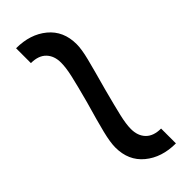

<svg xmlns="http://www.w3.org/2000/svg" viewBox="9 -576 558 558"><g transform="rotate(45 288.0 -297.5)"><path d="M142 -364Q163 -364 196.5 -355.5Q230 -347 295 -329Q348 -315 378 -308Q408 -301 428 -301Q456 -301 472.5 -317Q489 -333 489 -364H550Q550 -306 519 -268.5Q488 -231 434 -231Q413 -231 378.5 -239.5Q344 -248 282 -266Q226 -281 197 -287.5Q168 -294 148 -294Q120 -294 103.5 -278Q87 -262 87 -231H26Q26 -289 57 -326.5Q88 -364 142 -364Z"/></g></svg>

Font: Lexend HM
Style: Regular
Weight: 400
Designer: Bonnie Shaver-Troup, Thomas Jockin, Octavio Pardo
Foundry: Lexend
Version: Version 1.091